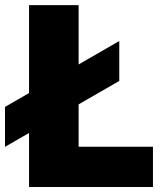

<svg xmlns="http://www.w3.org/2000/svg" viewBox="-22 -748 658 768"><path d="M94.2 0V-727.5H292.5V-161.1H589.8V0ZM-2 -160.6V-320.3L455.1 -584V-424.3Z"/></svg>

Font: Inter 17pt Black
Style: Regular
Weight: 900
Version: Version 4.001;git-66647c0bb